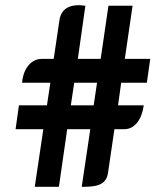

<svg xmlns="http://www.w3.org/2000/svg" viewBox="-20 -720 639 740"><path d="M459 -222C500 -222 527 -261 534 -314H435L447 -401H546L559 -493H461L491 -698H398L368 -493H280L309 -698C252 -706 216 -689 209 -642L187 -493H141C94 -493 68 -446 65 -401H174L161 -314H53L40 -222H147L114 0H207L239 -222H328L295 0C345 0 388 -3 396 -52L421 -222ZM341 -314H253L266 -401H354Z"/></svg>

Font: Mesarto
Style: Regular
Weight: 700
Designer: Mohamed Gaber
Foundry: Kief Type Foundry
Version: Version 2.020